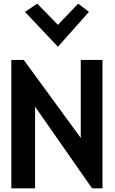

<svg xmlns="http://www.w3.org/2000/svg" viewBox="-20 -1031 632 1051"><path d="M484 0H541V-703H422V-276L110 -703H42V0H172V-447ZM117 -966 297 -775 467 -966 408 -1011 297 -895 184 -1011Z"/></svg>

Font: Bluebird
Style: Nrw
Weight: 400
Designer: Jasper
Foundry: Cannot Into Space Fonts
Version: Version 0.98